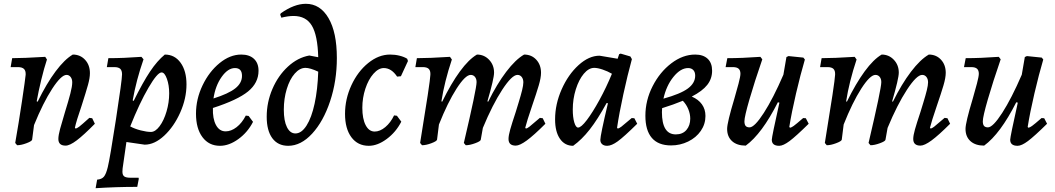

<svg xmlns="http://www.w3.org/2000/svg" viewBox="-20 -755 5552 1010"><path d="M479 -104Q420 -44 383.5 -16.5Q347 11 325 11Q287 11 287 -24Q287 -43 296 -76.5Q305 -110 322 -166Q340 -224 350 -262.5Q360 -301 360 -322Q360 -339 351.5 -350Q343 -361 330 -361Q302 -361 254.5 -288Q207 -215 159 -97L149 -20Q147 -12 119 -1.5Q91 9 70 9L60 -3Q78 -105 95.5 -222Q113 -339 115 -362Q116 -383 106 -392.5Q96 -402 74 -402H36L44 -449Q102 -449 218 -456L227 -442Q212 -397 197 -335Q182 -273 173 -222L178 -220Q225 -316 272.5 -379.5Q320 -443 363 -468Q402 -468 427.5 -440.5Q453 -413 453 -370Q453 -345 443 -309Q433 -273 409 -198Q381 -117 374 -83L377 -79Q384 -79 396.5 -88.5Q409 -98 450 -135L465 -133Z M547 124Q558 80 590 -127.5Q622 -335 622 -364Q622 -384 612.5 -393Q603 -402 581 -402H542L550 -449Q630 -449 724 -456L735 -443Q697 -334 678 -227L683 -224Q732 -323 769.5 -379Q807 -435 847 -468Q899 -468 930 -425Q961 -382 961 -311Q961 -237 928 -163Q895 -89 844 -41.5Q793 6 741 6L645 -8L625 131Q624 137 624 148Q624 166 633.5 173Q643 180 667 180H709L710 186L702 228Q590 228 483 235L491 190Q515 188 526.5 174.5Q538 161 547 124ZM665 -90Q689 -77 720.5 -69Q752 -61 774 -61Q797 -61 819.5 -91Q842 -121 856 -168.5Q870 -216 870 -264Q870 -307 858 -340.5Q846 -374 830 -374Q808 -374 761 -293.5Q714 -213 665 -90Z M1100 -187Q1098 -131 1116 -97.5Q1134 -64 1167 -64Q1196 -64 1224.5 -86Q1253 -108 1273 -147L1288 -145L1311 -114Q1283 -59 1234 -23.5Q1185 12 1137 12Q1079 12 1045 -33.5Q1011 -79 1011 -157Q1011 -234 1045.5 -306Q1080 -378 1135 -423Q1190 -468 1249 -468Q1292 -468 1316 -445.5Q1340 -423 1340 -383Q1340 -319 1285 -274Q1230 -229 1100 -187ZM1103 -237Q1182 -262 1217.5 -290Q1253 -318 1253 -356Q1253 -397 1216 -397Q1179 -397 1146 -350.5Q1113 -304 1103 -237Z M1589 -735Q1664 -735 1708 -660Q1752 -585 1752 -450Q1752 -329 1716.5 -222.5Q1681 -116 1622 -52Q1563 12 1496 12Q1442 12 1412.5 -28Q1383 -68 1383 -141Q1383 -217 1413 -287Q1443 -357 1494.5 -404.5Q1546 -452 1607 -463L1654 -454Q1651 -569 1620.5 -620Q1590 -671 1524 -671Q1496 -671 1460 -662L1454 -678L1457 -685Q1528 -735 1589 -735ZM1654 -378Q1611 -398 1587 -398Q1557 -398 1530.5 -368Q1504 -338 1488.5 -287Q1473 -236 1473 -178Q1473 -119 1489.5 -86Q1506 -53 1534 -53Q1566 -53 1592.5 -94.5Q1619 -136 1635 -210Q1651 -284 1654 -378Z M1886 -188Q1886 -130 1903.5 -96.5Q1921 -63 1951 -63Q1979 -63 2007 -86.5Q2035 -110 2053 -148L2068 -146L2091 -115Q2063 -60 2014.5 -24Q1966 12 1920 12Q1862 12 1828.5 -33Q1795 -78 1795 -156Q1795 -234 1828.5 -306.5Q1862 -379 1917 -423.5Q1972 -468 2032 -468Q2058 -468 2082 -462Q2106 -456 2122 -446L2126 -434L2089 -354L2069 -352Q2039 -397 1999 -397Q1971 -397 1944.5 -367Q1918 -337 1902 -288.5Q1886 -240 1886 -188Z M2820 -135 2835 -133 2849 -104Q2788 -43 2751 -16Q2714 11 2693 11Q2655 11 2655 -24Q2655 -42 2664 -74Q2673 -106 2693 -166Q2696 -176 2708 -215Q2720 -254 2726.5 -280.5Q2733 -307 2733 -322Q2733 -339 2724.5 -350Q2716 -361 2702 -361Q2673 -361 2622 -283Q2571 -205 2520 -82L2509 -20Q2508 -12 2479.5 -1.5Q2451 9 2430 9L2420 -3Q2487 -288 2487 -323Q2487 -340 2478.5 -350.5Q2470 -361 2456 -361Q2428 -361 2381.5 -288.5Q2335 -216 2289 -100L2279 -20Q2277 -12 2249 -1.5Q2221 9 2200 9L2190 -3Q2243 -326 2244 -362Q2245 -383 2235.5 -392.5Q2226 -402 2204 -402H2165L2173 -449Q2237 -449 2347 -456L2357 -442Q2318 -325 2302 -222L2306 -220Q2353 -316 2399.5 -379.5Q2446 -443 2489 -468Q2527 -468 2553 -440.5Q2579 -413 2579 -373Q2579 -342 2544 -222L2548 -220Q2594 -313 2643 -377.5Q2692 -442 2737 -468Q2776 -468 2801 -441Q2826 -414 2826 -372Q2826 -346 2814 -305.5Q2802 -265 2779 -198Q2751 -116 2743 -83L2746 -79Q2753 -79 2765 -88.5Q2777 -98 2820 -135Z M3303 -134 3317 -133 3332 -104Q3262 -35 3229.5 -11.5Q3197 12 3174 12Q3157 12 3147.5 3.5Q3138 -5 3138 -19Q3138 -43 3178 -212L3171 -213Q3124 -127 3082 -73.5Q3040 -20 2995 12Q2951 12 2925.5 -25Q2900 -62 2900 -127Q2900 -207 2934.5 -285Q2969 -363 3023.5 -412.5Q3078 -462 3134 -462L3229 -446L3237 -470L3245 -473L3296 -458L3304 -444Q3281 -360 3259 -259Q3237 -158 3226 -83L3229 -79Q3236 -79 3248.5 -88.5Q3261 -98 3303 -134ZM3199 -367Q3177 -380 3150.5 -389Q3124 -398 3106 -398Q3077 -398 3051 -367Q3025 -336 3009 -285Q2993 -234 2993 -179Q2993 -138 3001 -111Q3009 -84 3021 -84Q3037 -84 3067 -123.5Q3097 -163 3133 -228.5Q3169 -294 3199 -367Z M3691 -145Q3691 -102 3666.5 -66.5Q3642 -31 3600 -10.5Q3558 10 3510 10Q3443 10 3409 -29.5Q3375 -69 3375 -146Q3375 -227 3413 -301.5Q3451 -376 3511.5 -422Q3572 -468 3637 -468Q3679 -468 3702.5 -446Q3726 -424 3726 -383Q3726 -341 3700.5 -308.5Q3675 -276 3619 -247Q3654 -232 3672.5 -206Q3691 -180 3691 -145ZM3470 -236Q3560 -261 3598.5 -289.5Q3637 -318 3637 -357Q3637 -376 3627 -386.5Q3617 -397 3600 -397Q3560 -397 3522.5 -350.5Q3485 -304 3470 -236ZM3611 -131Q3611 -155 3601 -180Q3591 -205 3572 -225Q3524 -205 3463 -186Q3462 -179 3462 -165Q3462 -48 3535 -48Q3571 -48 3591 -71.5Q3611 -95 3611 -131Z M4234 -104Q4167 -38 4133.5 -13Q4100 12 4079 12Q4040 12 4040 -20Q4040 -35 4080 -215L4072 -217Q3988 -51 3903 11Q3857 11 3831 -12.5Q3805 -36 3805 -77Q3805 -110 3843 -236Q3855 -277 3865 -315Q3875 -353 3875 -367Q3875 -385 3865.5 -393.5Q3856 -402 3835 -402H3797L3806 -449Q3882 -449 3980 -456L3990 -443Q3949 -324 3922.5 -232.5Q3896 -141 3896 -117Q3896 -100 3902.5 -92.5Q3909 -85 3923 -85Q3949 -85 3998 -161Q4047 -237 4101 -362L4117 -455L4128 -460L4206 -452L4214 -442Q4191 -364 4167.5 -263.5Q4144 -163 4132 -87L4136 -83Q4143 -84 4155 -92.5Q4167 -101 4205 -134L4219 -133Z M4949 -135 4964 -133 4978 -104Q4917 -43 4880 -16Q4843 11 4822 11Q4784 11 4784 -24Q4784 -42 4793 -74Q4802 -106 4822 -166Q4825 -176 4837 -215Q4849 -254 4855.5 -280.5Q4862 -307 4862 -322Q4862 -339 4853.5 -350Q4845 -361 4831 -361Q4802 -361 4751 -283Q4700 -205 4649 -82L4638 -20Q4637 -12 4608.5 -1.5Q4580 9 4559 9L4549 -3Q4616 -288 4616 -323Q4616 -340 4607.5 -350.5Q4599 -361 4585 -361Q4557 -361 4510.5 -288.5Q4464 -216 4418 -100L4408 -20Q4406 -12 4378 -1.5Q4350 9 4329 9L4319 -3Q4372 -326 4373 -362Q4374 -383 4364.5 -392.5Q4355 -402 4333 -402H4294L4302 -449Q4366 -449 4476 -456L4486 -442Q4447 -325 4431 -222L4435 -220Q4482 -316 4528.5 -379.5Q4575 -443 4618 -468Q4656 -468 4682 -440.5Q4708 -413 4708 -373Q4708 -342 4673 -222L4677 -220Q4723 -313 4772 -377.5Q4821 -442 4866 -468Q4905 -468 4930 -441Q4955 -414 4955 -372Q4955 -346 4943 -305.5Q4931 -265 4908 -198Q4880 -116 4872 -83L4875 -79Q4882 -79 4894 -88.5Q4906 -98 4949 -135Z M5488 -104Q5421 -38 5387.5 -13Q5354 12 5333 12Q5294 12 5294 -20Q5294 -35 5334 -215L5326 -217Q5242 -51 5157 11Q5111 11 5085 -12.5Q5059 -36 5059 -77Q5059 -110 5097 -236Q5109 -277 5119 -315Q5129 -353 5129 -367Q5129 -385 5119.5 -393.5Q5110 -402 5089 -402H5051L5060 -449Q5136 -449 5234 -456L5244 -443Q5203 -324 5176.5 -232.5Q5150 -141 5150 -117Q5150 -100 5156.5 -92.5Q5163 -85 5177 -85Q5203 -85 5252 -161Q5301 -237 5355 -362L5371 -455L5382 -460L5460 -452L5468 -442Q5445 -364 5421.5 -263.5Q5398 -163 5386 -87L5390 -83Q5397 -84 5409 -92.5Q5421 -101 5459 -134L5473 -133Z"/></svg>

Font: Alegreya Medium
Style: Italic
Weight: 500
Italic angle: -7°
Designer: Juan Pablo del Peral
Foundry: Huerta Tipografica
Version: Version 2.008; ttfautohint (v1.8)